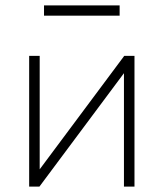

<svg xmlns="http://www.w3.org/2000/svg" viewBox="-20 -691 606 711"><path d="M88 0V-484H127V-64L440 -484H478V0H439V-420L126 0ZM143 -633V-671H423V-633Z"/></svg>

Font: Nunito Sans ExtraLight
Style: Regular
Weight: 200
Designer: Vernon Adams
Foundry: Vernon Adams
Version: Version 3.006; ttfautohint (v1.8.3)